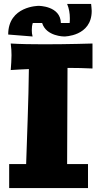

<svg xmlns="http://www.w3.org/2000/svg" viewBox="-20 -958 513 984"><path d="M454 -735C454 -735 330 -731 206 -731C144 -731 82 -732 35 -735C38 -712 39 -694 39 -675C39 -651 37 -627 35 -599C66 -601 97 -603 128 -604C127 -460 117 -219 114 -117H27V6H431V-117H324C324 -226 326 -528 326 -610H329C371 -610 412 -609 454 -607ZM324 -938C334 -914 338 -889 338 -865C338 -857 338 -849 337 -840H292C290 -928 179 -928 178 -928C178 -928 22 -928 22 -781L147 -771C144 -782 143 -792 143 -803C143 -816 144 -828 148 -840H196C217 -771 309 -771 309 -771C309 -771 450 -771 450 -902C450 -913 448 -925 447 -938Z"/></svg>

Font: Galindo
Style: Regular
Weight: 400
Designer: Astigmatic (AOETI)
Foundry: Astigmatic (AOETI)
Version: Version 1.000